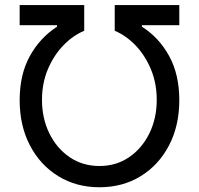

<svg xmlns="http://www.w3.org/2000/svg" viewBox="-20 -748 805 777"><path d="M59.6 -342.8Q59.6 -446.3 100.6 -520.8Q141.6 -595.2 210.9 -640.1V-646H59.6V-727.5H320.8V-623.5Q274.4 -604 235.6 -563.5Q196.8 -522.9 173.3 -466.8Q149.9 -410.6 149.9 -343.8Q149.9 -269 179.7 -208.3Q209.5 -147.5 262 -111.8Q314.5 -76.2 382.3 -76.2Q450.2 -76.2 502.4 -111.8Q554.7 -147.5 584.5 -208.3Q614.3 -269 614.3 -343.8Q614.3 -410.6 591.1 -466.8Q567.9 -522.9 529.3 -563.5Q490.7 -604 444.3 -623.5V-727.5H705.6V-646H554.2V-640.1Q623.5 -596.2 664.6 -521.2Q705.6 -446.3 705.6 -342.8Q705.6 -239.3 664.1 -159.7Q622.6 -80.1 549.6 -35.2Q476.6 9.8 382.3 9.8Q288.6 9.8 215.6 -35.2Q142.6 -80.1 101.1 -159.7Q59.6 -239.3 59.6 -342.8Z"/></svg>

Font: Inter-Regular
Style: Regular
Weight: 400
Designer: Rasmus Andersson
Foundry: rsms
Version: Version 4.000;git-a52131595